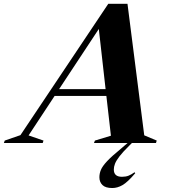

<svg xmlns="http://www.w3.org/2000/svg" viewBox="-104 -738 880 991"><path d="M483.5 137Q483.5 174.5 525.5 174.5Q545 174.5 559.5 168.8Q574 163 590.5 151L594 156Q554.5 202.5 528.2 217.5Q502 232.5 475.5 232.5Q440.5 232.5 424.8 217Q409 201.5 409 177Q409 157.5 416.8 138.8Q424.5 120 448.5 94.2Q472.5 68.5 522 28L554.5 0H381L386 -12.5L468.5 -37.5L445 -243H178L43.5 -39L120.5 -12.5L116.5 0H-84L-79.5 -12.5L1.5 -40.5L455 -718.5H554L640.5 -39.5L705 -12.5L701 0H577L563.5 13.5Q529.5 47 512.5 69.2Q495.5 91.5 489.5 107.2Q483.5 123 483.5 137ZM201 -278H441L406 -588.5Z"/></svg>

Font: Newsreader 72pt
Style: Bold Italic
Weight: 700
Italic angle: -17°
Designer: Hugues Gentile
Foundry: Production Type
Version: Version 1.003; ttfautohint (v1.8.3)